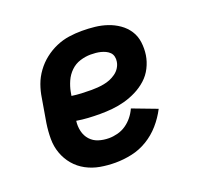

<svg xmlns="http://www.w3.org/2000/svg" viewBox="-99 -640 798 760"><g transform="rotate(-20 300.0 -260.0)"><path d="M265 8Q232 8 201 2.5Q170 -3 143 -17.5Q116 -32 96.5 -55Q77 -78 66.5 -107Q56 -136 56 -168Q56 -200 61 -233L78 -333Q82 -360 91.5 -386.5Q101 -413 118.5 -437Q136 -461 159 -479Q182 -497 208.5 -508.5Q235 -520 262.5 -524Q290 -528 317 -528Q345 -528 372 -525Q399 -522 424 -513.5Q449 -505 470.5 -490Q492 -475 506 -453.5Q520 -432 523.5 -405Q527 -378 523 -351Q519 -325 506.5 -300Q494 -275 473.5 -256.5Q453 -238 428 -225.5Q403 -213 377 -206Q351 -199 325 -196.5Q299 -194 273 -194Q248 -194 223.5 -195.5Q199 -197 175 -201Q172 -179 177 -157.5Q182 -136 196 -120.5Q210 -105 230.5 -98.5Q251 -92 274 -92Q292 -92 311 -97Q330 -102 346 -113Q362 -124 374.5 -139.5Q387 -155 395 -173L498 -134Q481 -101 456.5 -73Q432 -45 400.5 -26Q369 -7 334 0.5Q299 8 265 8ZM274 -295Q287 -295 300 -296Q313 -297 326.5 -299.5Q340 -302 352.5 -307Q365 -312 377 -320.5Q389 -329 396.5 -341Q404 -353 406 -366Q408 -377 405.5 -387.5Q403 -398 396 -405Q389 -412 379.5 -416.5Q370 -421 360 -423.5Q350 -426 339.5 -427Q329 -428 318 -428Q296 -428 273.5 -421Q251 -414 234 -397.5Q217 -381 207.5 -359.5Q198 -338 194 -317L191 -300Q211 -297 232 -296Q253 -295 274 -295Z"/></g></svg>

Font: Iosevka HT Extended
Style: Bold Italic
Weight: 700
Width: 7
Italic angle: -9°
Monospace: yes
Designer: Belleve Invis
Foundry: Belleve Invis
Version: Version 32.3.0; ttfautohint (v1.8.4)